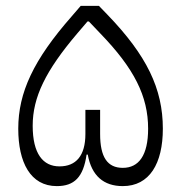

<svg xmlns="http://www.w3.org/2000/svg" viewBox="-20 -622 615 652"><path d="M173 10C232 10 263 -20 274 -97H278C291 -25 332 10 397 10C488 10 533 -67 533 -185C533 -321 478 -434 345 -572L316 -602H254L223 -566C94 -419 42 -308 42 -185C42 -71 83 10 173 10ZM182 -57C126 -57 91 -100 91 -195C91 -292 135 -382 242 -508L277 -549H282L321 -508C436 -389 483 -295 483 -185C483 -94 451 -52 397 -52C345 -52 320 -88 320 -167V-249H270V-167C270 -93 238 -57 182 -57Z"/></svg>

Font: IBM Plex Arabic Light
Style: Regular
Weight: 300
Designer: Mike Abbink, Paul van der Laan, Pieter van Rosmalen, Wael Morcos, Khajak Apelian
Foundry: Bold Monday
Version: Version 1.0